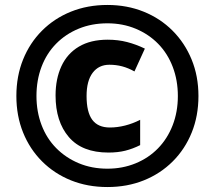

<svg xmlns="http://www.w3.org/2000/svg" viewBox="-20 -744 866 774"><path d="M417 -129Q311 -129 257.5 -191.5Q204 -254 204 -359Q204 -426 227.5 -477Q251 -528 298 -556Q345 -584 414 -584Q456 -584 492.5 -574.5Q529 -565 564 -548L522 -456Q497 -470 472.5 -476.5Q448 -483 421 -483Q378 -483 353.5 -450.5Q329 -418 329 -357Q329 -292 352 -261Q375 -230 423 -230Q453 -230 484.5 -238Q516 -246 545 -261V-159Q515 -144 485 -136.5Q455 -129 417 -129ZM413 10Q333 10 266 -17Q199 -44 149.5 -93.5Q100 -143 73 -210Q46 -277 46 -357Q46 -437 73 -504Q100 -571 149.5 -620.5Q199 -670 266 -697Q333 -724 413 -724Q492 -724 559 -697Q626 -670 675.5 -620.5Q725 -571 752.5 -504Q780 -437 780 -357Q780 -277 753 -210Q726 -143 676.5 -93.5Q627 -44 560 -17Q493 10 413 10ZM413 -64Q474 -64 526.5 -85.5Q579 -107 617 -146Q655 -185 676 -239Q697 -293 697 -357Q697 -420 676.5 -474Q656 -528 618 -567Q580 -606 527.5 -628Q475 -650 413 -650Q350 -650 297.5 -628.5Q245 -607 206.5 -568Q168 -529 147.5 -475Q127 -421 127 -357Q127 -294 147.5 -240Q168 -186 206.5 -147Q245 -108 297.5 -86Q350 -64 413 -64Z"/></svg>

Font: Noto Sans Khmer ExtraBold
Style: Regular
Weight: 800
Version: Version 2.003